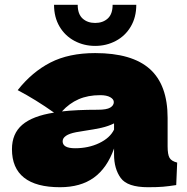

<svg xmlns="http://www.w3.org/2000/svg" viewBox="-20 -778 781 803"><path d="M681 -166Q681 -132 689 -118Q697 -104 721 -98L717 -4Q685 1 661.5 3Q638 5 599 5Q513 5 485 -33.5Q457 -72 457 -132V-157Q428 -75 372.5 -35Q317 5 231 5Q131 5 80.5 -35Q30 -75 30 -154Q30 -219 73 -256Q116 -293 206 -307Q130 -361 54 -401Q114 -477 191 -516.5Q268 -556 378 -556Q532 -556 606.5 -489.5Q681 -423 681 -285ZM239 -312Q299 -319 389 -319Q426 -319 441 -328Q456 -337 456 -351Q456 -363 441 -371.5Q426 -380 399 -380Q348 -380 309 -363Q270 -346 239 -312ZM457 -236V-262Q433 -250 404 -243.5Q375 -237 334 -231L298 -225Q242 -214 242 -187Q242 -158 294 -158Q350 -158 395 -179.5Q440 -201 457 -236ZM206 -758H305Q305 -719 325.5 -700.5Q346 -682 378 -682Q410 -682 430.5 -700.5Q451 -719 451 -758H550Q550 -706 527 -667Q504 -628 464.5 -607Q425 -586 378 -586Q331 -586 291.5 -607Q252 -628 229 -667Q206 -706 206 -758Z"/></svg>

Font: Dela Gothic One
Style: Regular
Weight: 400
Designer: aratakana
Foundry: aratakana
Version: Version 1.004